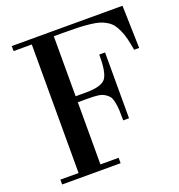

<svg xmlns="http://www.w3.org/2000/svg" viewBox="-129 -824 871 932"><g transform="rotate(-20 306.0 -357.5)"><path d="M128 -25V-689H34V-715H606L612 -495H586Q580 -530 574 -554.5Q568 -579 558.5 -600Q549 -621 539 -634.5Q529 -648 511.5 -659Q494 -670 476 -675.5Q458 -681 428 -684.5Q398 -688 367 -689Q336 -690 290 -690H242V-380H296Q378 -380 399 -411Q420 -442 419 -531H449V-191H419Q419 -227 418 -246.5Q417 -266 412.5 -287Q408 -308 400.5 -317.5Q393 -327 379 -335.5Q365 -344 345.5 -346.5Q326 -349 296 -349H242V-28H336V0H34V-25Z"/></g></svg>

Font: Justus
Style: Versalitas
Weight: 400
Version: Version 001.001